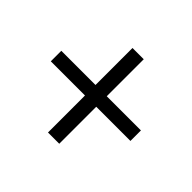

<svg xmlns="http://www.w3.org/2000/svg" viewBox="-115 -691 723 723"><g transform="rotate(45 246.0 -330.0)"><path d="M216 -105V-302H34V-358H216V-555H276V-358H458V-302H276V-105Z"/></g></svg>

Font: Assistant
Style: Regular
Weight: 400
Designer: Hebrew By Ben Nathan, Latin by Paul Hunt
Version: Version 3.000